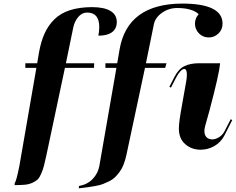

<svg xmlns="http://www.w3.org/2000/svg" viewBox="-20 -816 1295 1054"><path d="M1254.9 -156.7 1211.9 -72.3Q1192.4 -34.7 1157 -14.4Q1121.6 5.9 1081.5 5.9Q1031.7 5.9 996.8 -24.7Q961.9 -55.2 961.9 -110.4Q961.9 -146 978.5 -235.4L1002 -368.2Q1005.9 -388.2 1005.9 -406.2Q1005.9 -437.5 991.2 -437.5Q982.4 -437.5 970.2 -424.6Q958 -411.6 946.8 -390.1L918.5 -335L909.7 -339.4L938 -394.5Q960.4 -438 993.2 -453.4Q1025.9 -468.8 1072.3 -468.8H1188.5Q1182.6 -407.2 1130.4 -210.9L1106.4 -125Q1102.1 -108.9 1102.1 -96.7Q1102.1 -74.2 1114 -62.5Q1126 -50.8 1144.5 -50.8Q1163.6 -50.8 1182.9 -63Q1202.1 -75.2 1212.9 -96.2L1246.6 -161.6ZM636.7 -545.9Q680.2 -794.4 979 -796.4Q1201.7 -796.4 1201.7 -686.5Q1201.7 -653.8 1179.2 -632.1Q1156.7 -610.4 1126 -610.4Q1094.2 -610.4 1072.3 -632.6Q1050.3 -654.8 1050.3 -686Q1050.3 -716.3 1070.8 -738.3Q1034.2 -772 953.1 -772Q906.2 -772 869.1 -745.6Q832 -719.2 824.7 -682.6L781.2 -468.8H894L886.7 -443.4H775.9L673.8 35.2Q667.5 64 658.4 87.2Q649.4 110.4 636.7 127.4Q624 144.5 611.1 157.2Q598.1 169.9 579.6 179Q561 188 545.4 194.1Q529.8 200.2 506.6 204.3Q483.4 208.5 465.8 211.2Q448.2 213.9 421.4 216.8Q419.4 216.8 418.5 217Q417.5 217.3 415.8 217.5Q414.1 217.8 412.6 217.8L413.6 205.1Q460 196.8 489 166.3Q518.1 135.7 525.4 94.7L619.1 -443.4H558.6V-468.8H623.5ZM193.8 -526.4Q204.6 -587.9 224.9 -632.6Q245.1 -677.2 279.1 -710.4Q313 -743.7 364 -760Q415 -776.4 483.9 -776.9Q551.3 -776.9 586.2 -756.1Q621.1 -735.4 621.1 -695.3Q621.1 -658.7 595.2 -639.4Q569.3 -620.1 520 -620.1Q524.9 -645 524.9 -668Q524.9 -747.1 458 -747.1Q430.2 -747.1 409.4 -722.7Q388.7 -698.2 381.8 -663.1L341.8 -468.8H497.1L496.1 -443.4H336.4L234.9 35.2Q226.6 74.2 220.9 95.5Q215.3 116.7 205.8 138.4Q196.3 160.2 186 169.7Q175.8 179.2 157.7 187.5Q139.6 195.8 116.9 198Q94.2 200.2 60.1 200.2L61 187.5Q68.8 182.6 86.4 94.7L179.7 -443.4H119.1V-468.8H184.1Z"/></svg>

Font: QumpellkaNo12
Style: Regular
Weight: 500
Designer: gluk (gluksza@wp.pl)
Foundry: gluk (gluksza@wp.pl)
Version: Version 00.480